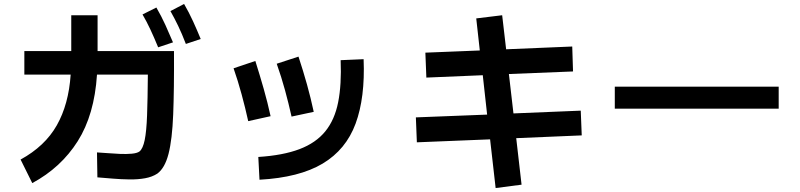

<svg xmlns="http://www.w3.org/2000/svg" viewBox="-20 -874 4040 970"><path d="M919 -652Q899 -704 880 -743.5Q861 -783 841 -818L910 -854Q935 -811 955.5 -766Q976 -721 994 -677ZM779 -635Q758 -686 739.5 -725.5Q721 -765 700 -801L770 -836Q795 -793 815.5 -748Q836 -703 854 -660ZM143 51 84 -68Q207 -135 267 -241Q327 -347 337 -497H103V-616H340V-797H473V-616H859Q860 -423 855 -296Q850 -169 831.5 -97Q813 -25 775 3Q749 20 713 26.5Q677 33 635 32.5Q593 32 551 28.5Q509 25 472 22L470 -104Q490 -103 521 -100.5Q552 -98 585 -96.5Q618 -95 645.5 -97.5Q673 -100 685 -109Q702 -123 711 -166.5Q720 -210 723 -291Q726 -372 727 -497H470Q457 -294 372.5 -160.5Q288 -27 143 51Z M1453 -285Q1438 -352 1420 -418Q1402 -484 1378 -552L1488 -588Q1512 -515 1531 -447Q1550 -379 1565 -309ZM1291 34 1285 -81Q1410 -89 1493 -120.5Q1576 -152 1623.5 -210.5Q1671 -269 1688.5 -358Q1706 -447 1701 -570L1817 -575Q1825 -381 1776.5 -249.5Q1728 -118 1610 -47.5Q1492 23 1291 34ZM1234 -262Q1219 -330 1200.5 -398Q1182 -466 1160 -529L1270 -566Q1293 -493 1312.5 -424.5Q1332 -356 1347 -287Z M2615 59 2484 76 2456 -170 2086 -155 2081 -281 2441 -295 2419 -494 2134 -482 2129 -608 2404 -619 2386 -781 2517 -797 2537 -625 2871 -639 2875 -513 2551 -500 2574 -301 2914 -315 2919 -190 2588 -176Z M3914 -436V-325H3086V-436Z"/></svg>

Font: Murecho SemiBold
Style: Regular
Weight: 600
Designer: Neil Summerour
Foundry: Positype
Version: Version 1.010; ttfautohint (v1.8.3)